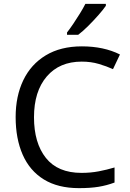

<svg xmlns="http://www.w3.org/2000/svg" viewBox="-20 -964 672 994"><path d="M403 -645Q288 -645 222 -568Q156 -491 156 -357Q156 -224 217.5 -146.5Q279 -69 402 -69Q449 -69 491 -77Q533 -85 573 -97V-19Q533 -4 490.5 3Q448 10 389 10Q280 10 207 -35Q134 -80 97.5 -163Q61 -246 61 -358Q61 -466 100.5 -548.5Q140 -631 217 -677.5Q294 -724 404 -724Q517 -724 601 -682L565 -606Q532 -621 491.5 -633Q451 -645 403 -645ZM528 -934Q516 -916 491 -887.5Q466 -859 437.5 -830.5Q409 -802 385 -784H327V-796Q342 -815 359.5 -841Q377 -867 394 -894.5Q411 -922 422 -944H528Z"/></svg>

Font: Noto Sans Ethiopic
Style: Regular
Weight: 400
Designer: Monotype Design Team
Foundry: Monotype Imaging Inc.
Version: Version 2.102; ttfautohint (v1.8.4.7-5d5b)